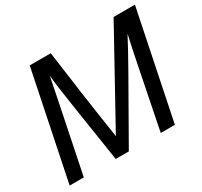

<svg xmlns="http://www.w3.org/2000/svg" viewBox="-150 -930 1187 1130"><g transform="rotate(-30 443.0 -365.0)"><path d="M886 -730 736 0H640L719 -395Q745 -527 763 -604Q711 -505 648 -395L423 0H334L273 -395Q249 -547 243 -620Q237 -587 221 -509Q205 -431 198 -395L117 0H21L171 -730H314Q358 -399 402 -116Q443 -192 566.5 -414Q690 -636 741 -730Z"/></g></svg>

Font: Nacelle
Style: Italic
Weight: 400
Italic angle: -12°
Designer: Sora Sagano
Foundry: Sora Sagano
Version: Version 1.000;FEAKit 1.0